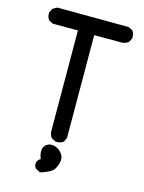

<svg xmlns="http://www.w3.org/2000/svg" viewBox="-127 -792 754 1007"><g transform="rotate(15 250.0 -288.0)"><path d="M188.5 140.1 167 128.4 166 127.4 165.5 126.5Q155.8 115.2 158.2 97.2V96.2L158.7 95.7Q164.1 80.6 177.7 73.2Q168 49.3 168.9 29.8Q169.9 6.3 188 -5.9Q206.1 -18.1 230 -11.7Q253.4 -5.4 269.5 14.6Q286.6 35.6 280.3 63Q278.3 71.3 275.6 78.9Q272.9 86.4 269.8 92.8Q266.6 99.1 262.7 105Q251 122.1 203.1 138.2L202.6 138.7H202.1L192.4 140.6L190.4 141.1ZM228 -35.6 208.5 -45.4 207 -45.9 206.5 -46.9Q205.1 -48.8 203.6 -50.8Q202.1 -52.7 200.9 -54.7Q199.7 -56.6 198.7 -58.8Q197.8 -61 196.8 -63.2Q195.8 -65.4 195.3 -67.9Q194.8 -70.3 194.3 -72.5Q193.8 -74.7 193.4 -77.6V-78.1L191.4 -628.9H56.6H55.2L54.2 -629.4L34.7 -639.2L33.2 -639.6L32.7 -640.6Q25.9 -648.4 23.2 -658.4Q20.5 -668.5 21.5 -680.2V-681.2L22 -682.1L31.7 -701.7L32.7 -703.6L34.2 -704.6L55.7 -716.3L57.1 -716.8H58.6L442.4 -714.8H443.8L444.8 -714.4L464.4 -704.6L465.8 -704.1L466.3 -703.1Q473.1 -695.3 475.8 -685.3Q478.5 -675.3 477.5 -663.6V-662.6L477.1 -661.6L467.3 -642.1L466.3 -640.6L465.3 -639.6Q458 -634.3 450 -631.1Q441.9 -627.9 433.1 -627H432.6H280.3L282.2 -70.3V-68.8L281.7 -67.9L272 -48.3L271.5 -46.9L270.5 -46.4Q254.9 -33.2 230 -35.2H229Z"/></g></svg>

Font: NaikaiFont
Style: SemiBold
Weight: 600
Version: Version 1.89